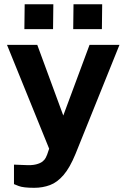

<svg xmlns="http://www.w3.org/2000/svg" viewBox="-20 -731 603 916"><path d="M143.4 165Q90.3 165 68.5 156.2Q46.7 147.4 46.7 147.4V54.4L97.8 56.4Q131.4 58.5 151.8 53.3Q172.2 48.2 183 39.5Q193.7 30.8 198.2 21.6Q202.8 12.5 204.8 6.9L214.5 -21.6L13.4 -517H157.8L281.9 -179.8L407.2 -517H550L340.5 2.8Q313.4 69 283.2 104Q253.1 139.1 218.4 152Q183.7 165 143.4 165ZM329.3 -592 330.7 -710.8H467.5L466.1 -592ZM96.3 -592 97.7 -710.8H234.5L233.1 -592Z"/></svg>

Font: Public Sans Thin
Style: Regular
Weight: 100
Designer: The Public Sans project authors (U.S. Web Design System). Libre Franklin designed by Pablo Impallari and Rodrigo Fuenzal
Version: Version 1.008